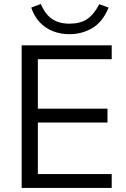

<svg xmlns="http://www.w3.org/2000/svg" viewBox="-20 -929 623 949"><path d="M87.1 0V-705H532.2V-636.4H167.1V-392H511.3V-323.4H167.1V-68.6H532.2V0ZM323.3 -760Q279.8 -760 242.2 -774.6Q204.7 -789.2 176.8 -818.5Q149 -847.9 134.3 -891.5L181.9 -909.3Q202.9 -858.7 237.3 -835.3Q271.7 -812 323.2 -812Q375.8 -812 409.4 -833.7Q443 -855.4 470.8 -908.3L516.9 -891.5Q487.6 -820.4 436.4 -790.2Q385.2 -760 323.3 -760Z"/></svg>

Font: Nunito Sans 12pt ExtraLight
Style: Regular
Weight: 200
Designer: Vernon Adams
Foundry: Vernon Adams
Version: Version 3.101;gftools[0.9.27]